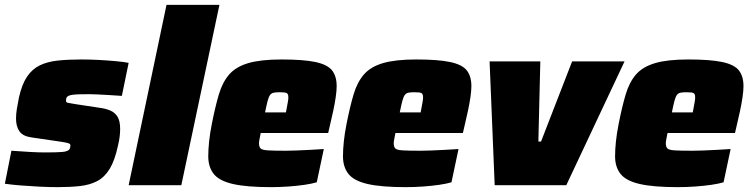

<svg xmlns="http://www.w3.org/2000/svg" viewBox="-20 -763 3092 791"><path d="M218 8Q183 8 143 6Q103 4 65.5 1Q28 -2 0 -6L27 -142Q46 -141 65.5 -139.5Q85 -138 103.5 -137Q122 -136 137.5 -135.5Q153 -135 165 -135Q190 -135 207.5 -135.5Q225 -136 237 -137Q249 -138 256 -141Q264 -144 267 -149.5Q270 -155 270 -165Q270 -170 261.5 -173Q253 -176 225 -180L109 -197Q74 -202 60 -222Q46 -242 46 -275Q46 -293 49.5 -315Q53 -337 58 -361Q70 -415 91 -446.5Q112 -478 143.5 -493.5Q175 -509 218 -513.5Q261 -518 315 -518Q351 -518 388 -516Q425 -514 457.5 -511Q490 -508 510 -504L482 -368Q454 -370 427.5 -371.5Q401 -373 380.5 -374Q360 -375 349 -375Q324 -375 307 -374.5Q290 -374 279 -372.5Q268 -371 262 -368Q256 -365 254 -360.5Q252 -356 252 -348Q252 -341 259 -339.5Q266 -338 291 -334L390 -319Q414 -316 433.5 -308Q453 -300 464 -282.5Q475 -265 475 -231Q475 -218 473 -200.5Q471 -183 466 -163Q453 -102 432 -67.5Q411 -33 380.5 -17Q350 -1 309.5 3.5Q269 8 218 8Z M510 0 666 -743H884L727 0Z M1096 8Q996 8 939.5 -5Q883 -18 860.5 -46.5Q838 -75 838 -119Q838 -147 841.5 -180.5Q845 -214 853 -254Q867 -325 882 -375Q897 -425 924.5 -456.5Q952 -488 1003 -503Q1054 -518 1140 -518Q1230 -518 1279.5 -507.5Q1329 -497 1348 -473Q1367 -449 1367 -408Q1367 -389 1363 -362Q1359 -335 1353 -307Q1347 -279 1341 -254L1332 -215H1054Q1053 -208 1050 -194Q1047 -180 1047 -174Q1047 -158 1053.5 -151.5Q1060 -145 1083.5 -143.5Q1107 -142 1158 -142Q1175 -142 1200.5 -143Q1226 -144 1255.5 -145.5Q1285 -147 1314 -149L1285 -12Q1265 -6 1234 -1.5Q1203 3 1167 5.5Q1131 8 1096 8ZM1072 -300H1158L1161 -316Q1164 -333 1166 -343.5Q1168 -354 1168 -362Q1168 -372 1164.5 -376.5Q1161 -381 1153 -382Q1145 -383 1132 -383Q1116 -383 1107 -381Q1098 -379 1092.5 -371.5Q1087 -364 1082.5 -347Q1078 -330 1072 -300Z M1651 8Q1551 8 1494.5 -5Q1438 -18 1415.5 -46.5Q1393 -75 1393 -119Q1393 -147 1396.5 -180.5Q1400 -214 1408 -254Q1422 -325 1437 -375Q1452 -425 1479.5 -456.5Q1507 -488 1558 -503Q1609 -518 1695 -518Q1785 -518 1834.5 -507.5Q1884 -497 1903 -473Q1922 -449 1922 -408Q1922 -389 1918 -362Q1914 -335 1908 -307Q1902 -279 1896 -254L1887 -215H1609Q1608 -208 1605 -194Q1602 -180 1602 -174Q1602 -158 1608.5 -151.5Q1615 -145 1638.5 -143.5Q1662 -142 1713 -142Q1730 -142 1755.5 -143Q1781 -144 1810.5 -145.5Q1840 -147 1869 -149L1840 -12Q1820 -6 1789 -1.5Q1758 3 1722 5.5Q1686 8 1651 8ZM1627 -300H1713L1716 -316Q1719 -333 1721 -343.5Q1723 -354 1723 -362Q1723 -372 1719.5 -376.5Q1716 -381 1708 -382Q1700 -383 1687 -383Q1671 -383 1662 -381Q1653 -379 1647.5 -371.5Q1642 -364 1637.5 -347Q1633 -330 1627 -300Z M2018 0 1997 -510H2206L2198 -180H2209L2337 -510H2553L2313 0Z M2772 8Q2672 8 2615.5 -5Q2559 -18 2536.5 -46.5Q2514 -75 2514 -119Q2514 -147 2517.5 -180.5Q2521 -214 2529 -254Q2543 -325 2558 -375Q2573 -425 2600.5 -456.5Q2628 -488 2679 -503Q2730 -518 2816 -518Q2906 -518 2955.5 -507.5Q3005 -497 3024 -473Q3043 -449 3043 -408Q3043 -389 3039 -362Q3035 -335 3029 -307Q3023 -279 3017 -254L3008 -215H2730Q2729 -208 2726 -194Q2723 -180 2723 -174Q2723 -158 2729.5 -151.5Q2736 -145 2759.5 -143.5Q2783 -142 2834 -142Q2851 -142 2876.5 -143Q2902 -144 2931.5 -145.5Q2961 -147 2990 -149L2961 -12Q2941 -6 2910 -1.5Q2879 3 2843 5.5Q2807 8 2772 8ZM2748 -300H2834L2837 -316Q2840 -333 2842 -343.5Q2844 -354 2844 -362Q2844 -372 2840.5 -376.5Q2837 -381 2829 -382Q2821 -383 2808 -383Q2792 -383 2783 -381Q2774 -379 2768.5 -371.5Q2763 -364 2758.5 -347Q2754 -330 2748 -300Z"/></svg>

Font: Saira Thin Black
Style: Italic
Weight: 900
Italic angle: -12°
Version: Version 1.101